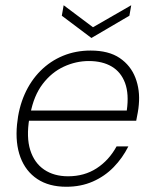

<svg xmlns="http://www.w3.org/2000/svg" viewBox="-20 -701 582 733"><path d="M233 12Q167 12 122.5 -17.5Q78 -47 58 -100.5Q38 -154 45 -226Q51 -289 74 -341Q97 -393 134.5 -430.5Q172 -468 220.5 -488Q269 -508 326 -508Q395 -508 437 -479.5Q479 -451 497 -404Q515 -357 510 -302Q509 -288 506 -271.5Q503 -255 500 -240H79L85 -279H464Q473 -342 457.5 -384Q442 -426 406.5 -447Q371 -468 319 -468Q270 -468 223.5 -446.5Q177 -425 143 -380.5Q109 -336 96 -267L92 -249Q80 -177 95.5 -128Q111 -79 148.5 -53.5Q186 -28 240 -28Q302 -28 349 -58.5Q396 -89 425 -142H470Q448 -98 414 -63Q380 -28 334.5 -8Q289 12 233 12ZM481 -681 474 -641 329 -556 216 -641 223 -681 335 -597Z"/></svg>

Font: DM Sans 24pt ExtraLight
Style: Italic
Weight: 250
Italic angle: -10°
Designer: Colophon Foundry, Jonny Pinhorn
Foundry: Colophon Foundry
Version: Version 4.004;gftools[0.9.30]